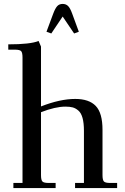

<svg xmlns="http://www.w3.org/2000/svg" viewBox="-20 -954 633 974"><path d="M22 -702.1V-729Q133.8 -729 175.8 -746.1L188 -717.8V-414.1Q284.7 -452.1 361.8 -452.1Q431.6 -452.1 465.8 -416.5Q500 -380.9 500 -294.9V-65.9Q500 -41 507.1 -33.4Q514.2 -25.9 539.1 -25.9H574.2V0H360.8V-25.9H405.8V-290Q405.8 -330.1 398.7 -355.7Q391.6 -381.3 377.4 -393.3Q363.3 -405.3 348.6 -409.2Q334 -413.1 312 -413.1Q260.7 -413.1 188 -384.8V-65.9Q188 -41 195.1 -33.4Q202.1 -25.9 227.1 -25.9H262.2V0H47.9V-25.9H94.2V-662.1Q94.2 -687 87.2 -694.6Q80.1 -702.1 55.2 -702.1ZM215.8 -793 250 -884.8Q260.3 -912.1 270.5 -923.1Q280.8 -934.1 297.9 -934.1Q314.9 -934.1 325.7 -923.1Q336.4 -912.1 346.2 -884.8L379.9 -793L356 -784.2L297.9 -870.1L240.2 -784.2Z"/></svg>

Font: Dihjauti S
Style: Bold
Weight: 700
Designer: T. Christopher White
Version: Version 3.0.0